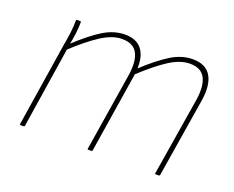

<svg xmlns="http://www.w3.org/2000/svg" viewBox="-86 -634 950 778"><g transform="rotate(20 389.0 -245.0)"><path d="M62 0Q57 0 58 -4L115 -368Q120 -394 123.5 -422Q127 -450 127 -475Q127 -479 131 -479H145Q148 -479 148 -475Q148 -452 145 -428Q142 -404 137 -379Q195 -433 241 -461.5Q287 -490 335 -490Q383 -490 406.5 -461Q430 -432 428 -378Q486 -432 532.5 -461Q579 -490 627 -490Q683 -490 705.5 -452Q728 -414 717 -345L662 -4Q661 0 657 0H645Q640 0 641 -4L696 -342Q705 -403 687.5 -436Q670 -469 622 -469Q580 -469 532.5 -438Q485 -407 426 -352L371 -4Q370 0 365 0H354Q349 0 350 -4L404 -342Q413 -403 395.5 -436Q378 -469 329 -469Q288 -469 240 -438Q192 -407 133 -352L79 -4Q78 0 73 0Z"/></g></svg>

Font: Sofia Sans Semi Condensed Thin
Style: Italic
Weight: 250
Italic angle: -9°
Version: Version 4.100